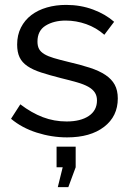

<svg xmlns="http://www.w3.org/2000/svg" viewBox="-20 -551 534 784"><path d="M216 213 236 132H211V48H289V132L259 213ZM254 10Q191 10 130 -9.5Q69 -29 25 -66L63 -125Q109 -90 155 -72.5Q201 -55 252 -55Q309 -55 342.5 -77.5Q376 -100 376 -141Q376 -160 367 -173.5Q358 -187 340 -197Q322 -207 294 -215Q266 -223 229 -232Q182 -244 148 -255Q114 -266 92 -281Q70 -296 60 -317Q50 -338 50 -369Q50 -408 65.5 -438.5Q81 -469 108 -489.5Q135 -510 171.5 -520.5Q208 -531 250 -531Q309 -531 360 -512Q411 -493 446 -462L406 -409Q373 -438 332 -452.5Q291 -467 248 -467Q200 -467 166.5 -446.5Q133 -426 133 -381Q133 -363 139.5 -351Q146 -339 161 -330Q176 -321 199.5 -314Q223 -307 256 -299Q308 -287 346.5 -274.5Q385 -262 410.5 -245Q436 -228 448.5 -205Q461 -182 461 -149Q461 -76 405 -33Q349 10 254 10Z"/></svg>

Font: IngvarSans
Style: Regular
Weight: 500
Version: Version 3.000